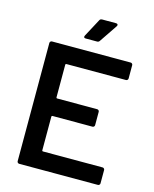

<svg xmlns="http://www.w3.org/2000/svg" viewBox="-129 -975 851 1061"><g transform="rotate(15 296.0 -444.5)"><path d="M535 -600H194Q189 -600 189 -595V-408Q189 -403 194 -403H423Q428 -403 431.5 -399.5Q435 -396 435 -391V-315Q435 -310 431.5 -306.5Q428 -303 423 -303H194Q189 -303 189 -298V-105Q189 -100 194 -100H535Q540 -100 543.5 -96.5Q547 -93 547 -88V-12Q547 -7 543.5 -3.5Q540 0 535 0H85Q80 0 76.5 -3.5Q73 -7 73 -12V-688Q73 -693 76.5 -696.5Q80 -700 85 -700H535Q540 -700 543.5 -696.5Q547 -693 547 -688V-612Q547 -607 543.5 -603.5Q540 -600 535 -600ZM252 -778 307 -881Q311 -889 322 -889H401Q408 -889 410.5 -884.5Q413 -880 409 -874L340 -772Q335 -764 326 -764H260Q253 -764 251 -768Q249 -772 252 -778Z"/></g></svg>

Font: Amber EN SemiBold
Style: Regular
Weight: 600
Designer: Jeremy Tribby
Foundry: Tribby Type
Version: Version 1.408 November 24, 2021